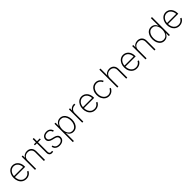

<svg xmlns="http://www.w3.org/2000/svg" viewBox="635 -3015 5507 5507"><g transform="rotate(-45 3388.0 -262.0)"><path d="M296.4 11.2Q223.1 11.2 168.7 -24.9Q114.3 -61 84.5 -124.3Q54.7 -187.5 54.7 -268.6Q54.7 -349.1 84.7 -412.4Q114.7 -475.6 167.2 -512.2Q219.7 -548.8 287.1 -548.8Q334.5 -548.8 375.5 -530.3Q416.5 -511.7 448 -476.8Q479.5 -441.9 497.1 -392.3Q514.6 -342.8 514.6 -280.3V-260.7H81.5V-300.3H490.7L470.7 -285.2Q470.7 -348.1 447.5 -398.7Q424.3 -449.2 383.1 -478.5Q341.8 -507.8 287.1 -507.8Q232.9 -507.8 190.4 -477.8Q147.9 -447.8 123.5 -397Q99.1 -346.2 99.1 -282.7V-265.6Q99.1 -197.8 122.8 -144.5Q146.5 -91.3 190.9 -60.5Q235.4 -29.8 296.4 -29.8Q340.3 -29.8 372.6 -44.7Q404.8 -59.6 426 -82.5Q447.3 -105.5 457 -128.4L498 -114.7Q486.3 -84 459.2 -54.9Q432.1 -25.9 391.1 -7.3Q350.1 11.2 296.4 11.2Z M696.3 -348.6V0H652.3V-541H695.3V-418.9H686.5Q706.5 -485.4 756.6 -516.8Q806.6 -548.3 868.7 -548.3Q924.3 -548.3 966.8 -525.1Q1009.3 -502 1033.4 -458.7Q1057.6 -415.5 1057.6 -355V0H1013.7V-352.5Q1013.7 -423.3 971.4 -465.3Q929.2 -507.3 860.4 -507.3Q813.5 -507.3 776.4 -487.5Q739.3 -467.8 717.8 -432.1Q696.3 -396.5 696.3 -348.6Z M1386.7 -541V-501H1148.9V-541ZM1230 -672.4H1273.9V-114.7Q1273.9 -71.8 1294.7 -51.5Q1315.4 -31.2 1354.5 -37.1Q1360.4 -37.6 1368.2 -38.8Q1376 -40 1382.8 -41L1391.1 -2Q1382.8 0 1373.5 1.5Q1364.3 2.9 1355.5 3.4Q1296.4 10.7 1263.2 -21.7Q1230 -54.2 1230 -112.3Z M1648.4 11.2Q1596.7 11.2 1556.9 -5.6Q1517.1 -22.5 1491.9 -54.4Q1466.8 -86.4 1458.5 -131.8L1501 -140.6Q1511.7 -85.9 1549.3 -57.6Q1586.9 -29.3 1647.9 -29.3Q1714.4 -29.3 1754.9 -60.8Q1795.4 -92.3 1795.4 -141.1Q1795.4 -179.2 1770.8 -203.4Q1746.1 -227.5 1697.8 -239.3L1610.8 -260.7Q1543.9 -276.9 1510 -312Q1476.1 -347.2 1476.1 -400.4Q1476.1 -444.3 1499 -477.8Q1522 -511.2 1562.7 -529.8Q1603.5 -548.3 1656.2 -548.3Q1703.6 -548.3 1739.3 -533Q1774.9 -517.6 1798.6 -488Q1822.3 -458.5 1833.5 -416.5L1792 -407.7Q1778.8 -455.1 1745.6 -481.9Q1712.4 -508.8 1656.2 -508.8Q1595.7 -508.8 1558.1 -479.2Q1520.5 -449.7 1520.5 -401.9Q1520.5 -363.3 1546.1 -338.4Q1571.8 -313.5 1624 -300.8L1709.5 -279.8Q1773.9 -263.7 1807.1 -229.5Q1840.3 -195.3 1840.3 -143.1Q1840.3 -97.2 1816.2 -62.5Q1792 -27.8 1748.5 -8.3Q1705.1 11.2 1648.4 11.2Z M1982.9 204.1V-541H2025.9V-419.4H2030.3Q2043 -454.6 2067.1 -484.1Q2091.3 -513.7 2126.7 -531Q2162.1 -548.3 2208.5 -548.3Q2273.9 -548.3 2323 -512.7Q2372.1 -477.1 2399.7 -414.1Q2427.2 -351.1 2427.2 -269Q2427.2 -187 2399.9 -123.8Q2372.6 -60.5 2323.5 -24.7Q2274.4 11.2 2208.5 11.2Q2162.6 11.2 2127.2 -6.3Q2091.8 -23.9 2067.6 -53.7Q2043.5 -83.5 2030.3 -119.1H2026.9V204.1ZM2204.1 -29.8Q2259.3 -29.8 2299.3 -61Q2339.4 -92.3 2361.1 -146.5Q2382.8 -200.7 2382.8 -269.5Q2382.8 -337.9 2361.1 -391.8Q2339.4 -445.8 2299.6 -476.8Q2259.8 -507.8 2204.1 -507.8Q2148.9 -507.8 2109.1 -477.1Q2069.3 -446.3 2047.9 -392.6Q2026.4 -338.9 2026.4 -269.5Q2026.4 -200.2 2047.6 -146Q2068.8 -91.8 2108.9 -60.8Q2148.9 -29.8 2204.1 -29.8Z M2567.9 0V-541H2610.8V-454.1H2614.3Q2632.3 -496.6 2674.1 -522Q2715.8 -547.4 2769.5 -547.4Q2775.4 -547.4 2780.8 -547.4Q2786.1 -547.4 2791.5 -546.9V-502.9Q2788.6 -503.4 2781.7 -503.9Q2774.9 -504.4 2766.1 -504.4Q2721.7 -504.4 2686.8 -485.1Q2651.9 -465.8 2631.8 -431.6Q2611.8 -397.5 2611.8 -353V0Z M3094.7 11.2Q3021.5 11.2 2967 -24.9Q2912.6 -61 2882.8 -124.3Q2853 -187.5 2853 -268.6Q2853 -349.1 2883.1 -412.4Q2913.1 -475.6 2965.6 -512.2Q3018.1 -548.8 3085.4 -548.8Q3132.8 -548.8 3173.8 -530.3Q3214.8 -511.7 3246.3 -476.8Q3277.8 -441.9 3295.4 -392.3Q3313 -342.8 3313 -280.3V-260.7H2879.9V-300.3H3289.1L3269 -285.2Q3269 -348.1 3245.8 -398.7Q3222.7 -449.2 3181.4 -478.5Q3140.1 -507.8 3085.4 -507.8Q3031.2 -507.8 2988.8 -477.8Q2946.3 -447.8 2921.9 -397Q2897.5 -346.2 2897.5 -282.7V-265.6Q2897.5 -197.8 2921.1 -144.5Q2944.8 -91.3 2989.3 -60.5Q3033.7 -29.8 3094.7 -29.8Q3138.7 -29.8 3170.9 -44.7Q3203.1 -59.6 3224.4 -82.5Q3245.6 -105.5 3255.4 -128.4L3296.4 -114.7Q3284.7 -84 3257.6 -54.9Q3230.5 -25.9 3189.5 -7.3Q3148.4 11.2 3094.7 11.2Z M3652.8 9.3Q3585.4 9.3 3532.7 -26.6Q3480 -62.5 3449.7 -125.5Q3419.4 -188.5 3419.4 -269.5Q3419.4 -351.1 3449.7 -414.1Q3480 -477.1 3532.7 -512.9Q3585.4 -548.8 3652.8 -548.8Q3696.3 -548.8 3730.5 -534.7Q3764.6 -520.5 3789.8 -499.3Q3814.9 -478 3830.6 -454.8Q3846.2 -431.6 3851.6 -413.6L3810.1 -400.4Q3806.2 -413.6 3794.4 -431.6Q3782.7 -449.7 3762.9 -467Q3743.2 -484.4 3715.8 -496.1Q3688.5 -507.8 3652.8 -507.8Q3596.7 -507.8 3554.2 -476.3Q3511.7 -444.8 3487.8 -391.1Q3463.9 -337.4 3463.9 -269.5Q3463.9 -201.7 3487.8 -147.9Q3511.7 -94.2 3554.2 -63Q3596.7 -31.7 3652.8 -31.7Q3688.5 -31.7 3716.3 -43.5Q3744.1 -55.2 3764.2 -72.8Q3784.2 -90.3 3796.1 -108.9Q3808.1 -127.4 3812 -140.1L3853.5 -127.4Q3848.1 -108.9 3832.3 -85.7Q3816.4 -62.5 3791 -40.8Q3765.6 -19 3731 -4.9Q3696.3 9.3 3652.8 9.3Z M4034.7 -348.6V0H3990.7V-727.5H4034.7V-418.9H4024.9Q4044.9 -485.4 4095 -516.8Q4145 -548.3 4207 -548.3Q4262.7 -548.3 4305.2 -525.1Q4347.7 -502 4371.8 -458.7Q4396 -415.5 4396 -355V0H4352.1V-352.5Q4352.1 -423.3 4309.8 -465.3Q4267.6 -507.3 4198.7 -507.3Q4151.9 -507.3 4114.7 -487.5Q4077.6 -467.8 4056.2 -432.1Q4034.7 -396.5 4034.7 -348.6Z M4778.3 11.2Q4705.1 11.2 4650.6 -24.9Q4596.2 -61 4566.4 -124.3Q4536.6 -187.5 4536.6 -268.6Q4536.6 -349.1 4566.7 -412.4Q4596.7 -475.6 4649.2 -512.2Q4701.7 -548.8 4769 -548.8Q4816.4 -548.8 4857.4 -530.3Q4898.4 -511.7 4929.9 -476.8Q4961.4 -441.9 4979 -392.3Q4996.6 -342.8 4996.6 -280.3V-260.7H4563.5V-300.3H4972.7L4952.6 -285.2Q4952.6 -348.1 4929.4 -398.7Q4906.2 -449.2 4865 -478.5Q4823.7 -507.8 4769 -507.8Q4714.8 -507.8 4672.4 -477.8Q4629.9 -447.8 4605.5 -397Q4581.1 -346.2 4581.1 -282.7V-265.6Q4581.1 -197.8 4604.7 -144.5Q4628.4 -91.3 4672.9 -60.5Q4717.3 -29.8 4778.3 -29.8Q4822.3 -29.8 4854.5 -44.7Q4886.7 -59.6 4908 -82.5Q4929.2 -105.5 4939 -128.4L4980 -114.7Q4968.3 -84 4941.2 -54.9Q4914.1 -25.9 4873 -7.3Q4832 11.2 4778.3 11.2Z M5178.2 -348.6V0H5134.3V-541H5177.2V-418.9H5168.5Q5188.5 -485.4 5238.5 -516.8Q5288.6 -548.3 5350.6 -548.3Q5406.2 -548.3 5448.7 -525.1Q5491.2 -502 5515.4 -458.7Q5539.6 -415.5 5539.6 -355V0H5495.6V-352.5Q5495.6 -423.3 5453.4 -465.3Q5411.1 -507.3 5342.3 -507.3Q5295.4 -507.3 5258.3 -487.5Q5221.2 -467.8 5199.7 -432.1Q5178.2 -396.5 5178.2 -348.6Z M5898.4 11.2Q5833 11.2 5783.7 -24.7Q5734.4 -60.5 5707 -123.8Q5679.7 -187 5679.7 -269Q5679.7 -351.1 5707.3 -414.1Q5734.9 -477.1 5784.2 -512.7Q5833.5 -548.3 5898.4 -548.3Q5944.8 -548.3 5980.2 -531Q6015.6 -513.7 6040 -484.1Q6064.5 -454.6 6076.7 -419.4H6080.1V-727.5H6124V0H6081.1V-119.1H6076.7Q6064 -83.5 6039.6 -53.7Q6015.1 -23.9 5979.7 -6.3Q5944.3 11.2 5898.4 11.2ZM5902.8 -29.8Q5958 -29.8 5998 -60.8Q6038.1 -91.8 6059.3 -146Q6080.6 -200.2 6080.6 -269.5Q6080.6 -338.9 6059.1 -392.6Q6037.6 -446.3 5997.8 -477.1Q5958 -507.8 5902.8 -507.8Q5847.7 -507.8 5807.6 -476.8Q5767.6 -445.8 5745.8 -391.8Q5724.1 -337.9 5724.1 -269.5Q5724.1 -200.7 5745.8 -146.5Q5767.6 -92.3 5807.6 -61Q5847.7 -29.8 5902.8 -29.8Z M6506.3 11.2Q6433.1 11.2 6378.7 -24.9Q6324.2 -61 6294.4 -124.3Q6264.6 -187.5 6264.6 -268.6Q6264.6 -349.1 6294.7 -412.4Q6324.7 -475.6 6377.2 -512.2Q6429.7 -548.8 6497.1 -548.8Q6544.4 -548.8 6585.4 -530.3Q6626.5 -511.7 6658 -476.8Q6689.5 -441.9 6707 -392.3Q6724.6 -342.8 6724.6 -280.3V-260.7H6291.5V-300.3H6700.7L6680.7 -285.2Q6680.7 -348.1 6657.5 -398.7Q6634.3 -449.2 6593 -478.5Q6551.8 -507.8 6497.1 -507.8Q6442.9 -507.8 6400.4 -477.8Q6357.9 -447.8 6333.5 -397Q6309.1 -346.2 6309.1 -282.7V-265.6Q6309.1 -197.8 6332.8 -144.5Q6356.4 -91.3 6400.9 -60.5Q6445.3 -29.8 6506.3 -29.8Q6550.3 -29.8 6582.5 -44.7Q6614.7 -59.6 6636 -82.5Q6657.2 -105.5 6667 -128.4L6708 -114.7Q6696.3 -84 6669.2 -54.9Q6642.1 -25.9 6601.1 -7.3Q6560.1 11.2 6506.3 11.2Z"/></g></svg>

Font: Inter 17pt ExtraLight
Style: Regular
Weight: 250
Version: Version 4.001;git-66647c0bb